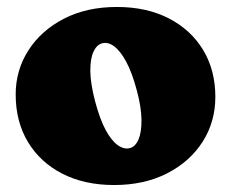

<svg xmlns="http://www.w3.org/2000/svg" viewBox="-20 -517 664 551"><path d="M315.5 -497Q401 -497 464.5 -464.2Q528 -431.5 563 -373.5Q598 -315.5 598 -239Q598 -167.5 561.5 -110.2Q525 -53 459.5 -19.5Q394 14 307.5 14Q222.5 14 159 -18.5Q95.5 -51 60.2 -109.5Q25 -168 25 -246Q25 -315.5 61.5 -372.5Q98 -429.5 163.2 -463.2Q228.5 -497 315.5 -497ZM353 -92Q369 -96.5 377.8 -117.5Q386.5 -138.5 386 -174.2Q385.5 -210 372.5 -258Q359 -309 342 -340.2Q325 -371.5 307 -384.5Q289 -397.5 272.5 -392.5Q257.5 -388.5 248.2 -368.5Q239 -348.5 239.2 -313Q239.5 -277.5 253 -226Q266.5 -175 283.2 -144Q300 -113 318.2 -100.2Q336.5 -87.5 353 -92Z"/></svg>

Font: Fraunces SuperSoft
Style: Regular
Weight: 900
Version: Version 1.000;[b76b70a41]